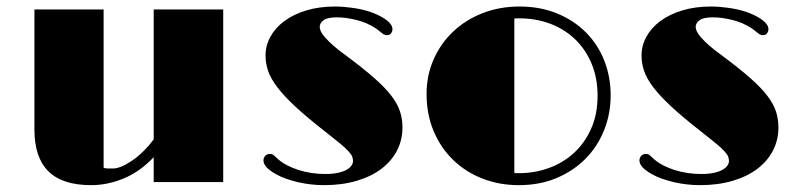

<svg xmlns="http://www.w3.org/2000/svg" viewBox="-20 -550 2405 580"><path d="M84 -521.5H293V-43.5Q297.9 -41 305.2 -41Q312.5 -41 321.3 -41Q333 -41 348.4 -47.6Q363.8 -54.2 380.6 -65.9Q397.5 -77.6 413.8 -93.8Q430.2 -109.9 444.3 -128.9V-521.5H654.3V0H444.3V-75.2Q402.8 -31.2 353.8 -11Q304.7 9.3 255.4 9.3Q168 9.3 126 -32.7Q84 -74.7 84 -158.2Z M775.9 -65.4Q775.9 -72.8 781 -78.9Q786.1 -85 795.9 -85Q802.7 -85 808.1 -80.1Q813.5 -75.2 820.3 -68.8Q832 -58.6 848.1 -50.3Q864.3 -42 883.1 -36.1Q901.9 -30.3 922.1 -27.3Q942.4 -24.4 962.4 -24.4Q984.4 -24.4 1000.2 -27.8Q1016.1 -31.2 1026.4 -36.9Q1036.6 -42.5 1041.5 -49.6Q1046.4 -56.6 1046.4 -63.5Q1046.4 -70.8 1043.7 -77.4Q1041 -84 1032.2 -93.5Q1023.4 -103 1007.3 -116.5Q991.2 -129.9 964.4 -150.9Q909.2 -193.8 874 -226.3Q838.9 -258.8 818.4 -285.6Q797.9 -312.5 790 -335.4Q782.2 -358.4 782.2 -382.3Q782.2 -412.6 797.1 -439.5Q812 -466.3 839.4 -486.6Q866.7 -506.8 905.5 -518.6Q944.3 -530.3 992.2 -530.3Q1006.8 -530.3 1022.7 -528.8Q1038.6 -527.3 1054 -524.9Q1069.3 -522.5 1083 -518.8Q1096.7 -515.1 1107.9 -510.7Q1134.3 -500 1149.9 -487.5Q1165.5 -475.1 1165.5 -461.4Q1165.5 -455.1 1161.4 -449.5Q1157.2 -443.8 1148.9 -443.8Q1141.1 -443.8 1134.5 -449.5Q1127.9 -455.1 1116.7 -463.4Q1088.9 -481.9 1056.6 -489.7Q1024.4 -497.6 997.6 -497.6Q968.8 -497.6 957.3 -488.8Q945.8 -480 945.8 -468.8Q945.8 -462.9 949.2 -455.3Q952.6 -447.8 961.7 -437.3Q970.7 -426.8 986.6 -412.6Q1002.4 -398.4 1027.8 -380.4Q1078.1 -342.8 1110.8 -314Q1143.6 -285.2 1162.4 -260.5Q1181.2 -235.8 1188.5 -212.9Q1195.8 -189.9 1195.8 -165Q1195.8 -127 1179.2 -95Q1162.6 -63 1131.8 -39.8Q1101.1 -16.6 1057.1 -3.7Q1013.2 9.3 958.5 9.3Q939.9 9.3 919.9 7.1Q899.9 4.9 880.9 0.5Q861.8 -3.9 844.5 -10Q827.1 -16.1 813.5 -23.9Q775.9 -44.9 775.9 -65.4Z M1268.6 -266.1Q1268.6 -322.3 1289.8 -370.4Q1311 -418.5 1348.4 -454.1Q1385.7 -489.7 1437.3 -510Q1488.8 -530.3 1549.3 -530.3Q1612.8 -530.3 1663.8 -509Q1714.8 -487.8 1750.7 -451.4Q1786.6 -415 1805.7 -366.2Q1824.7 -317.4 1824.7 -262.2Q1824.7 -206.1 1804.9 -156.7Q1785.2 -107.4 1748.8 -70.6Q1712.4 -33.7 1661.4 -12.2Q1610.4 9.3 1547.4 9.3Q1488.3 9.3 1437.5 -10.5Q1386.7 -30.3 1349.1 -66.7Q1311.5 -103 1290 -153.8Q1268.6 -204.6 1268.6 -266.1ZM1533.7 -27.3Q1537.6 -26.9 1541.3 -26.9Q1544.9 -26.9 1548.3 -26.9Q1595.2 -26.9 1638.2 -42.5Q1681.2 -58.1 1713.9 -88.1Q1746.6 -118.2 1765.9 -161.6Q1785.2 -205.1 1785.2 -260.7Q1785.2 -313.5 1767.6 -356.4Q1750 -399.4 1718.5 -430.2Q1687 -460.9 1643.6 -477.8Q1600.1 -494.6 1547.9 -494.6Q1543.9 -494.6 1540.5 -494.6Q1537.1 -494.6 1533.7 -494.1Z M1911.6 -65.4Q1911.6 -72.8 1916.7 -78.9Q1921.9 -85 1931.6 -85Q1938.5 -85 1943.8 -80.1Q1949.2 -75.2 1956.1 -68.8Q1967.8 -58.6 1983.9 -50.3Q2000 -42 2018.8 -36.1Q2037.6 -30.3 2057.9 -27.3Q2078.1 -24.4 2098.1 -24.4Q2120.1 -24.4 2136 -27.8Q2151.9 -31.2 2162.1 -36.9Q2172.4 -42.5 2177.2 -49.6Q2182.1 -56.6 2182.1 -63.5Q2182.1 -70.8 2179.4 -77.4Q2176.8 -84 2168 -93.5Q2159.2 -103 2143.1 -116.5Q2127 -129.9 2100.1 -150.9Q2044.9 -193.8 2009.8 -226.3Q1974.6 -258.8 1954.1 -285.6Q1933.6 -312.5 1925.8 -335.4Q1918 -358.4 1918 -382.3Q1918 -412.6 1932.9 -439.5Q1947.8 -466.3 1975.1 -486.6Q2002.4 -506.8 2041.3 -518.6Q2080.1 -530.3 2127.9 -530.3Q2142.6 -530.3 2158.4 -528.8Q2174.3 -527.3 2189.7 -524.9Q2205.1 -522.5 2218.8 -518.8Q2232.4 -515.1 2243.7 -510.7Q2270 -500 2285.6 -487.5Q2301.3 -475.1 2301.3 -461.4Q2301.3 -455.1 2297.1 -449.5Q2293 -443.8 2284.7 -443.8Q2276.9 -443.8 2270.3 -449.5Q2263.7 -455.1 2252.4 -463.4Q2224.6 -481.9 2192.4 -489.7Q2160.2 -497.6 2133.3 -497.6Q2104.5 -497.6 2093 -488.8Q2081.5 -480 2081.5 -468.8Q2081.5 -462.9 2085 -455.3Q2088.4 -447.8 2097.4 -437.3Q2106.4 -426.8 2122.3 -412.6Q2138.2 -398.4 2163.6 -380.4Q2213.9 -342.8 2246.6 -314Q2279.3 -285.2 2298.1 -260.5Q2316.9 -235.8 2324.2 -212.9Q2331.5 -189.9 2331.5 -165Q2331.5 -127 2314.9 -95Q2298.3 -63 2267.6 -39.8Q2236.8 -16.6 2192.9 -3.7Q2148.9 9.3 2094.2 9.3Q2075.7 9.3 2055.7 7.1Q2035.6 4.9 2016.6 0.5Q1997.6 -3.9 1980.2 -10Q1962.9 -16.1 1949.2 -23.9Q1911.6 -44.9 1911.6 -65.4Z"/></svg>

Font: Limelight
Style: Regular
Weight: 400
Designer: Nicole Fally with help from Eben Sorkin
Foundry: Nicole Fally with help from Eben Sorkin
Version: Version 1.002